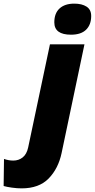

<svg xmlns="http://www.w3.org/2000/svg" viewBox="-145 -797 522 1057"><path d="M154 -674Q154 -724 183 -750.5Q212 -777 264 -777Q306 -777 331.5 -760.5Q357 -744 357 -709Q357 -661 329 -633.5Q301 -606 246 -606Q154 -606 154 -674ZM-125 227 -123 78Q-97 87 -72 87Q-42 87 -20 69.5Q2 52 10 15L130 -553H320L194 46Q176 131 123 185.5Q70 240 -26 240Q-51 240 -79.5 236Q-108 232 -125 227Z"/></svg>

Font: Noto Sans Display Black
Style: Italic
Weight: 900
Italic angle: -12°
Designer: Monotype Design team
Foundry: Monotype Imaging Inc.
Version: Version 1.000